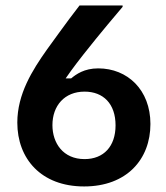

<svg xmlns="http://www.w3.org/2000/svg" viewBox="-20 -670 607 702"><path d="M287.5 11.7C443.3 11.7 530 -87.5 530 -216.7C530 -341.7 445.8 -420 339.2 -420C287.5 -420 258.3 -398.3 240 -383.3H220C223.3 -388.3 245 -420 285 -470.8C350.8 -554.2 406.7 -619.2 428.3 -645V-650H270.8C225 -591.7 156.7 -495 152.5 -490C97.5 -412.5 43.3 -325.8 43.3 -221.7C43.3 -90 130 11.7 287.5 11.7ZM289.2 -88.3C210.8 -88.3 171.7 -146.7 171.7 -212.5C171.7 -283.3 215.8 -335 289.2 -335C357.5 -335 402.5 -290.8 402.5 -211.7C402.5 -135 359.2 -88.3 289.2 -88.3Z"/></svg>

Font: Familjen Grotesk
Style: Bold
Weight: 700
Designer: Anders Wikstroem, Jonas Baeckman, Matilda Gysing, Kristian Moeller
Foundry: Familjen STHLM AB
Version: Version 2.000